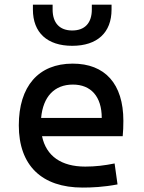

<svg xmlns="http://www.w3.org/2000/svg" viewBox="-20 -803 626 832"><path d="M337.9 9.8C377 9.8 427.7 7.8 489.3 -3.9L476.6 -94.7C433.6 -85.9 392.6 -81.1 349.6 -81.1C245.6 -81.1 180.2 -126.5 162.1 -212.9H511.7C513.7 -233.4 514.6 -254.9 514.6 -279.3C514.6 -440.4 434.6 -527.3 294.9 -527.3C146.5 -527.3 61.5 -428.7 61.5 -259.8C61.5 -85.9 161.1 9.8 337.9 9.8ZM293 -604.5C401.4 -604.5 463.4 -661.6 463.4 -761.7V-782.7H377.9V-761.7C377.9 -703.6 347.7 -670.9 293 -670.9C238.3 -670.9 208 -703.6 208 -761.7V-782.7H122.6V-761.7C122.6 -661.6 184.6 -604.5 293 -604.5ZM158.2 -292C166.5 -384.3 215.8 -436.5 295.9 -436.5C374 -436.5 420.9 -384.8 420.9 -292Z"/></svg>

Font: Cascadia Code PL
Style: Regular
Weight: 400
Monospace: yes
Designer: Aaron Bell
Foundry: Saja Typeworks
Version: Version 2404.023